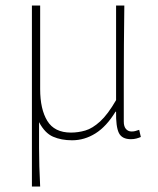

<svg xmlns="http://www.w3.org/2000/svg" viewBox="-20 -498 576 698"><path d="M96 180V-478H126V-174Q126 -101 152 -58.5Q178 -16 238 -16Q264 -16 290 -23.5Q316 -31 344 -56.5Q372 -82 402 -134V-478H432Q431 -406 430.5 -336Q430 -266 430 -196.5Q430 -127 430 -56Q430 -38 438 -29Q446 -20 458 -20Q466 -20 471.5 -21.5Q477 -23 486 -26L492 0Q485 3 476 5.5Q467 8 456 8Q423 8 412 -15Q401 -38 402 -92H400Q367 -38 327 -13Q287 12 242 12Q203 12 173 -1Q143 -14 122 -54Q122 3 122 39.5Q122 76 123 107.5Q124 139 126 180Z"/></svg>

Font: SourceSans3VF
Style: Regular
Weight: 200
Designer: Paul D. Hunt
Foundry: Adobe
Version: Version 3.052;hotconv 1.1.0;makeotfexe 2.6.0